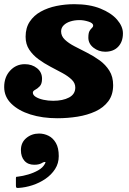

<svg xmlns="http://www.w3.org/2000/svg" viewBox="-28 -560 634 941"><path d="M74.5 175.5Q74.5 208.5 91.8 228Q109 247.5 140 247.5Q153.5 247.5 163.5 244.8Q173.5 242 181 237Q189 232.5 193.2 233.8Q197.5 235 191 244.5Q181.5 262 159 274.8Q136.5 287.5 110 295.2Q83.5 303 61.5 305.5Q55.5 306 52.8 306.5Q50 307 50 313.5V349Q50 358 52.5 359.8Q55 361.5 63.5 361Q96.5 359 131 347.8Q165.5 336.5 194.8 316.5Q224 296.5 242 268.5Q260 240.5 260 205Q260 165 246 140.8Q232 116.5 210 105.5Q188 94.5 163.5 94.5Q127.5 94.5 101 116.5Q74.5 138.5 74.5 175.5ZM341 -131Q341 -98.5 310.5 -82.2Q280 -66 232.5 -66Q207.5 -66 184.8 -71Q162 -76 147.5 -85Q133 -94 133 -106Q133 -114 144.2 -119.8Q155.5 -125.5 166.8 -137.2Q178 -149 178 -174Q178 -206.5 153.2 -226Q128.5 -245.5 93.5 -245.5Q51 -245.5 21.8 -214Q-7.5 -182.5 -7.5 -133.5Q-7.5 -86 27.5 -51.8Q62.5 -17.5 121.2 1Q180 19.5 253 19.5Q303.5 19.5 352 11.8Q400.5 4 440 -14.2Q479.5 -32.5 503 -64Q526.5 -95.5 526.5 -142.5Q526.5 -184 508 -213.5Q489.5 -243 460.5 -264Q431.5 -285 399 -301.5Q366.5 -318 337.5 -333Q308.5 -348 290 -365.5Q271.5 -383 271.5 -406Q271.5 -423.5 284 -436Q296.5 -448.5 317 -455Q337.5 -461.5 362 -461.5Q382.5 -461.5 405.5 -454.2Q428.5 -447 428.5 -435Q428.5 -428 422.8 -423.2Q417 -418.5 411 -408.5Q405 -398.5 405 -375.5Q405 -346 430.2 -326.2Q455.5 -306.5 487.5 -306.5Q528 -306.5 551.2 -331Q574.5 -355.5 574.5 -396.5Q574.5 -430.5 546 -463.5Q517.5 -496.5 464.2 -518Q411 -539.5 336.5 -539.5Q291.5 -539.5 248.8 -530.8Q206 -522 172 -503.2Q138 -484.5 117.8 -454Q97.5 -423.5 97.5 -380Q97.5 -343.5 115.2 -316.8Q133 -290 160.5 -269.8Q188 -249.5 219.2 -233.2Q250.5 -217 278 -202Q305.5 -187 323.2 -170Q341 -153 341 -131Z"/></svg>

Font: Besley ExtraBold
Style: Italic
Weight: 800
Italic angle: -13°
Designer: Owen Earl
Foundry: indestructible type*
Version: Version 2.001